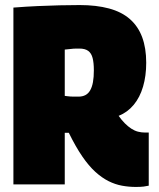

<svg xmlns="http://www.w3.org/2000/svg" viewBox="-20 -729 629 759"><path d="M517 10Q489 10 462 5Q435 0 409 -13Q383 -26 357 -49.5Q331 -73 305 -111Q279 -149 252 -204Q250 -204 248 -204Q246 -204 243 -204Q241 -204 239.5 -204Q238 -204 236 -204V0H33V-699Q84 -703 129 -705Q174 -707 215.5 -708Q257 -709 295 -709Q361 -709 411 -695.5Q461 -682 493.5 -653.5Q526 -625 542 -582Q558 -539 558 -481Q558 -429 545.5 -386.5Q533 -344 508.5 -314.5Q484 -285 449 -271Q461 -254 473.5 -241.5Q486 -229 499 -220.5Q512 -212 525.5 -208.5Q539 -205 554 -205Q558 -205 561.5 -205Q565 -205 568 -205V5Q560 7 548 8.5Q536 10 517 10ZM290 -347Q306 -347 317.5 -353Q329 -359 336.5 -372Q344 -385 347.5 -404.5Q351 -424 351 -451Q351 -481 346 -500Q341 -519 328.5 -528Q316 -537 294 -537Q288 -537 282 -537Q276 -537 270 -536.5Q264 -536 255.5 -535Q247 -534 236 -533V-350Q243 -349 248 -348.5Q253 -348 258.5 -347.5Q264 -347 271.5 -347Q279 -347 290 -347Z"/></svg>

Font: Georama SemiCondensed Black
Style: Regular
Weight: 900
Width: 4
Designer: Jean-Baptiste Levee
Foundry: Production Type
Version: Version 1.001